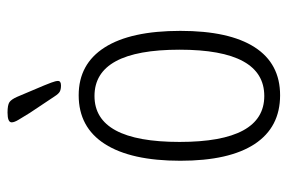

<svg xmlns="http://www.w3.org/2000/svg" viewBox="-147 -611 764 510"><g transform="rotate(-90 235.0 -356.0)"><path d="M237 6Q152 6 107.5 -61.5Q63 -129 63 -259Q63 -390 107.5 -459.5Q152 -529 237 -529Q320 -529 364 -460Q408 -391 408 -259Q408 -129 364.5 -61.5Q321 6 237 6ZM235 -36Q358 -36 358 -261Q358 -487 235 -487Q113 -487 113 -261Q113 -36 235 -36ZM263 -576Q253 -576 247 -579Q241 -582 234 -593L190 -659Q179 -677 172 -688.5Q165 -700 165 -707Q165 -718 191 -718Q211 -718 218.5 -713Q226 -708 233 -692L263 -621Q266 -614 270.5 -602Q275 -590 275 -584Q275 -576 263 -576Z"/></g></svg>

Font: Asap Condensed ExtraLight
Style: Regular
Weight: 200
Width: 3
Designer: Pablo Cosgaya
Foundry: Omnibus-Type
Version: Version 3.001; ttfautohint (v1.8.4.7-5d5b)